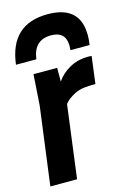

<svg xmlns="http://www.w3.org/2000/svg" viewBox="-120 -844 608 902"><g transform="rotate(-15 184.0 -392.5)"><path d="M1 0ZM139 0H9L59 -380L69 -530H184V-463Q206 -497 246.5 -520Q287 -543 340 -543L355 -542L338 -410Q303 -410 280 -407Q257 -404 235 -393Q201 -375 185 -354ZM359 -594H266L267 -615Q267 -685 195 -685Q112 -685 100 -594H1Q24 -785 205 -785Q346 -785 361 -671L363 -642Q363 -620 359 -594Z"/></g></svg>

Font: Tanohe Sans SemiBold
Style: Italic
Weight: 600
Designer: Village Type and Design LLC & Cristiano Sobral
Foundry: Cooper Hewitt Smithsonian Design Museum
Version: Version 1.00;September 29, 2021;FontCreator 13.0.0.2655 64-b